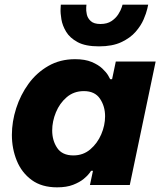

<svg xmlns="http://www.w3.org/2000/svg" viewBox="-20 -794 688 824"><path d="M405 -595Q347 -595 313.5 -613Q280 -631 264 -657.5Q248 -684 243.5 -711Q239 -738 240 -756Q241 -774 241 -774H351Q351 -774 350 -761.5Q349 -749 352.5 -732.5Q356 -716 369.5 -703.5Q383 -691 411 -691Q440 -691 458.5 -703.5Q477 -716 487.5 -732.5Q498 -749 502 -761.5Q506 -774 506 -774H616Q616 -774 612 -756Q608 -738 596.5 -711Q585 -684 562 -657.5Q539 -631 500.5 -613Q462 -595 405 -595ZM302 -540Q345 -540 373.5 -528Q402 -516 419 -500Q436 -484 444 -470.5Q452 -457 453 -454H461L477 -530H648L537 0H366L379 -61H371Q371 -61 363.5 -50.5Q356 -40 339 -26Q322 -12 294 -1Q266 10 225 10Q159 10 116 -21.5Q73 -53 52 -104.5Q31 -156 31 -215Q31 -272 49.5 -329.5Q68 -387 102.5 -434.5Q137 -482 187.5 -511Q238 -540 302 -540ZM340 -403Q297 -403 266.5 -377Q236 -351 220 -312Q204 -273 204 -234Q204 -191 225.5 -159Q247 -127 295 -127Q337 -127 367.5 -153Q398 -179 414.5 -217.5Q431 -256 431 -295Q431 -338 409 -370.5Q387 -403 340 -403Z"/></svg>

Font: Be Vietnam Pro ExtraBold
Style: Italic
Weight: 800
Italic angle: -12°
Designer: Lam Bao, Tony Le, Vietanh Nguyen
Foundry: Yellow Type Foundry
Version: Version 1.002; ttfautohint (v1.8.3)